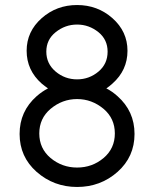

<svg xmlns="http://www.w3.org/2000/svg" viewBox="-20 -732 612 764"><path d="M286.7 -337.8Q345.5 -337.8 392.2 -298.8Q437 -260.8 437 -201Q437 -141.2 392.2 -103.3Q347.2 -65.3 286.7 -65.3Q227 -65.3 181.2 -103.3Q136.3 -141.2 136.3 -201Q136.3 -260.8 181.2 -298.8Q227.8 -337.8 286.7 -337.8ZM286.7 -634.3Q334.2 -634.3 372 -603.8Q408.2 -574.2 408.2 -526.5Q408.2 -477.8 372 -447.3Q335 -416.2 286.7 -416.2Q238.3 -416.2 201.3 -447.3Q164.3 -478.7 164.3 -526.5Q164.3 -574.2 201.3 -603.8Q239.2 -634.3 286.7 -634.3ZM286.7 -712Q205.2 -712 146 -659.8Q86 -606.7 86 -530Q86 -452.3 146 -399.3Q152 -394.2 158.5 -389.4Q165 -384.7 171 -380.2Q147.5 -368.2 125.8 -349.2Q58 -289.2 58 -199Q58 -108 125.8 -48Q194.3 12 286.7 12Q379.8 12 447.7 -48Q515.3 -108 515.3 -199Q515.3 -289.2 447.7 -349.2Q436.7 -359 426.2 -366.4Q415.7 -373.8 403.2 -380.2Q410 -384.7 415.7 -389.4Q421.3 -394.2 427.3 -399.3Q487.3 -452.3 487.3 -530Q487.3 -606.7 427.3 -659.8Q368.2 -712 286.7 -712Z"/></svg>

Font: Unageo Variable
Style: Regular
Weight: 300
Designer: Richard Sepsi
Foundry: Richard Sepsi
Version: Version 2.200